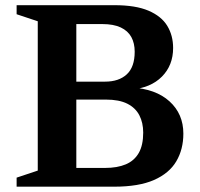

<svg xmlns="http://www.w3.org/2000/svg" viewBox="-20 -702 751 722"><path d="M202 -611.5 204.5 -682.5H411Q490 -682.5 538.5 -661.8Q587 -641 609 -604.8Q631 -568.5 631 -521.5Q631 -456.5 589 -414Q547 -371.5 472.5 -365L473.5 -373Q565.5 -368 617.5 -320.8Q669.5 -273.5 669.5 -199.5Q669.5 -140.5 643 -95.5Q616.5 -50.5 559.2 -25.2Q502 0 409.5 0H205L201.5 -70.5H375Q421 -70.5 453 -84Q485 -97.5 501.8 -126.8Q518.5 -156 518.5 -203.5Q518.5 -240.5 504 -268.5Q489.5 -296.5 458.8 -312Q428 -327.5 378.5 -327.5H201L202 -395H375Q427 -395 456.8 -422.5Q486.5 -450 486.5 -507.5Q486.5 -539.5 473.8 -562.8Q461 -586 434 -598.8Q407 -611.5 364.5 -611.5ZM42.5 0V-34L122 -60.5V-622L42.5 -648.5V-682.5H267V0Z"/></svg>

Font: Newsreader SemiBold
Style: Regular
Weight: 600
Designer: Hugues Gentile
Foundry: Production Type
Version: Version 1.003